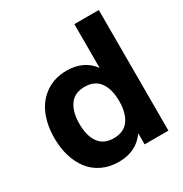

<svg xmlns="http://www.w3.org/2000/svg" viewBox="-170 -850 947 993"><g transform="rotate(-30 304.0 -354.0)"><path d="M558.1 0H416V-65.9Q361.3 12.2 256.8 12.2Q202.1 12.2 158.4 -8.5Q114.7 -29.3 86.4 -65.9Q58.1 -102.5 43 -151.9Q27.8 -201.2 27.8 -259.8Q27.8 -338.4 53.5 -399.2Q79.1 -460 131.8 -496.1Q184.6 -532.2 256.8 -532.2Q357.4 -532.2 412.1 -459V-720.2H558.1ZM294.9 -106.9Q355 -106.9 384.5 -147.5Q414.1 -188 414.1 -259.8Q414.1 -331.5 384.5 -372.3Q355 -413.1 294.9 -413.1Q235.4 -413.1 206.1 -372.3Q176.8 -331.5 176.8 -259.8Q176.8 -188 206.1 -147.5Q235.4 -106.9 294.9 -106.9Z"/></g></svg>

Font: Aspekta 400
Style: Bold
Weight: 700
Designer: Ivo Dolenc
Version: Version 2.000